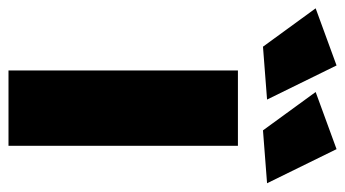

<svg xmlns="http://www.w3.org/2000/svg" viewBox="-278 -612 812 452"><g transform="rotate(90 128.0 -386.0)"><path d="M67.9 -540.1H245.3V0H67.9ZM253.1 -772.3 333.4 -608.7 208.9 -599.1 118.6 -723.1ZM56.1 -772.3 136.4 -608.7 11.9 -599.1 -78.4 -723.1Z"/></g></svg>

Font: Alexandria
Style: Regular
Weight: 400
Designer: Mohamed Gaber
Foundry: Kief Type Foundry
Version: Version 5.100